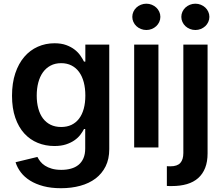

<svg xmlns="http://www.w3.org/2000/svg" viewBox="-20 -782 1187 1018"><path d="M303.3 215.9Q251.1 215.9 210.2 205.1Q169.4 194.2 139.6 175.6Q109.7 157 90.6 131.9Q71.4 106.9 62.5 78.1L178.3 50.1Q184.3 62.1 193.9 74.4Q203.5 86.6 218.6 96.4Q233.7 106.2 255 112.4Q276.3 118.6 305.4 118.6Q332.7 118.6 356 112.2Q379.3 105.8 396.1 92.2Q413 78.5 422.4 57Q431.8 35.5 431.8 5.3V-98H425.4Q418 -83.1 405.7 -67.1Q393.5 -51.1 374.6 -38Q355.8 -24.9 329.7 -16.3Q303.6 -7.8 268.5 -7.8Q221.2 -7.8 180.2 -24.5Q139.2 -41.2 108.8 -74.4Q78.5 -107.6 61.1 -157.7Q43.7 -207.7 43.7 -274.5Q43.7 -341.6 61.1 -393.5Q78.5 -445.3 108.8 -480.6Q139.2 -516 180.4 -534.3Q221.6 -552.6 268.8 -552.6Q305 -552.6 331.1 -543Q357.2 -533.4 375.9 -518.8Q394.5 -504.3 406.2 -487.2Q418 -470.2 425.4 -455.3H432.5V-545.5H559.3V8.9Q559.3 61.1 540 100Q520.6 138.8 486.5 164.6Q452.4 190.3 405.5 203.1Q358.7 215.9 303.3 215.9ZM304.3 -108.7Q335.2 -108.7 359 -120Q382.8 -131.4 399.1 -152.9Q415.5 -174.4 424 -205.3Q432.5 -236.2 432.5 -275.2Q432.5 -313.9 424.2 -345.7Q415.8 -377.5 399.5 -400Q383.2 -422.6 359.2 -434.8Q335.2 -447.1 304.3 -447.1Q272.4 -447.1 248 -434.1Q223.7 -421.2 207.4 -398.3Q191.1 -375.4 182.9 -343.9Q174.7 -312.5 174.7 -275.2Q174.7 -237.6 183.1 -206.9Q191.4 -176.1 207.7 -154.3Q224.1 -132.5 248.2 -120.6Q272.4 -108.7 304.3 -108.7Z M691.4 -545.5H820V0H691.4ZM756 -622.9Q740.8 -622.9 727.1 -628.4Q713.4 -633.9 703.3 -643.3Q693.2 -652.7 687.3 -665.5Q681.5 -678.3 681.5 -692.5Q681.5 -707 687.3 -719.8Q693.2 -732.6 703.3 -742Q713.4 -751.4 727.1 -756.9Q740.8 -762.4 756 -762.4Q771.3 -762.4 784.8 -756.9Q798.3 -751.4 808.4 -742Q818.5 -732.6 824.4 -719.8Q830.3 -707 830.3 -692.5Q830.3 -678.3 824.4 -665.5Q818.5 -652.7 808.4 -643.3Q798.3 -633.9 784.8 -628.4Q771.3 -622.9 756 -622.9Z M1080.6 -545.5V31.2Q1080.6 75.6 1067.8 108.1Q1055 140.6 1030.9 162.1Q1006.7 183.6 971.4 194.1Q936.1 204.5 891 204.5Q883.9 204.5 877.8 204.5Q871.8 204.5 864.7 203.8V99.1Q870 99.4 874.1 99.6Q878.2 99.8 883.2 99.8Q920.1 99.8 936.1 81.9Q952.1 63.9 952.1 29.5V-545.5ZM1016 -622.9Q1000.7 -622.9 987 -628.4Q973.4 -633.9 963.2 -643.3Q953.1 -652.7 947.3 -665.5Q941.4 -678.3 941.4 -692.5Q941.4 -707 947.3 -719.8Q953.1 -732.6 963.2 -742Q973.4 -751.4 987 -756.9Q1000.7 -762.4 1016 -762.4Q1031.2 -762.4 1044.7 -756.9Q1058.2 -751.4 1068.4 -742Q1078.5 -732.6 1084.3 -719.8Q1090.2 -707 1090.2 -692.5Q1090.2 -678.3 1084.3 -665.5Q1078.5 -652.7 1068.4 -643.3Q1058.2 -633.9 1044.7 -628.4Q1031.2 -622.9 1016 -622.9Z"/></svg>

Font: Interop SemBd
Style: Regular
Weight: 600
Designer: Rasmus Andersson, Google, Jang Haemin
Foundry: jhaemin
Version: Version 1.008